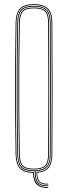

<svg xmlns="http://www.w3.org/2000/svg" viewBox="-20 -825 324 922"><path d="M211.5 77Q178.2 79 159 63.4Q139.8 47.8 139 5Q93.8 4.2 74.8 -17Q55.8 -38.2 55 -85Q53 -197.5 52.4 -298.5Q51.8 -399.5 52.4 -500.5Q53 -601.5 55 -714Q55.8 -762.8 75.8 -783.9Q95.8 -805 143 -805Q187 -805 209 -785.5Q231 -766 231.2 -714Q232.5 -555.5 232.5 -402.6Q232.5 -249.8 231.2 -85Q231 -38.2 212.8 -18.4Q194.5 1.5 158.8 4.5Q159.2 35.5 171.2 47.1Q183.2 58.8 211.5 57V61Q180.8 62.8 167.8 49.2Q154.8 35.8 155 0.8Q191.8 -1.5 209.4 -20.6Q227 -39.8 227.2 -85Q228.5 -239.5 228.5 -392.5Q228.5 -545.5 227.2 -714Q227 -763.2 206.6 -782.1Q186.2 -801 143 -801Q97.8 -801 78.8 -781.2Q59.8 -761.5 59 -714Q57 -597.2 56.4 -496.5Q55.8 -395.8 56.4 -296.6Q57 -197.5 59 -85Q59.8 -38.2 78.9 -18.6Q98 1 143 1Q142.8 77.2 211.5 73ZM211.5 69Q177 71 161.5 54.4Q146 37.8 147 -3Q101 -2.2 82.4 -20.6Q63.8 -39 63 -85Q61 -201.2 60.4 -301.9Q59.8 -402.5 60.4 -502Q61 -601.5 63 -714Q63.8 -760 81.5 -778.5Q99.2 -797 143 -797Q184.2 -797 203.6 -779.4Q223 -761.8 223.2 -714Q224.5 -558.5 224.5 -404.5Q224.5 -250.5 223.2 -85Q223 -40.8 205.6 -22.6Q188.2 -4.5 151 -3.2Q150 35.8 164.1 51.4Q178.2 67 211.5 65ZM143 -7Q183 -7 201 -23.4Q219 -39.8 219.2 -85Q220.5 -239.2 220.5 -393Q220.5 -546.8 219.2 -714Q219 -760 201 -776.5Q183 -793 143 -793Q101.2 -793 84.5 -775.6Q67.8 -758.2 67 -713.8Q65 -597 64.4 -496.4Q63.8 -395.8 64.4 -296.8Q65 -197.8 67 -85.2Q67.8 -41.5 84.5 -24.2Q101.2 -7 143 -7ZM143 -11Q102.2 -11 87 -27.5Q71.8 -44 71 -85.2Q69 -201.5 68.4 -302.1Q67.8 -402.8 68.4 -502Q69 -601.2 71 -713.8Q71.8 -755.8 87 -772.4Q102.2 -789 143 -789Q181.8 -789 198.4 -773.5Q215 -758 215.2 -714Q217.5 -412.5 215.2 -85Q215 -42 198.4 -26.5Q181.8 -11 143 -11ZM143 -15Q179.8 -15 195.4 -29.2Q211 -43.5 211.2 -85Q213.5 -385.5 211.2 -714Q211 -756 195.5 -770.5Q180 -785 143 -785Q103.8 -785 89.8 -769.4Q75.8 -753.8 75 -713.8Q73 -597.2 72.4 -496.6Q71.8 -396 72.4 -296.9Q73 -197.8 75 -85.2Q75.8 -46 89.8 -30.5Q103.8 -15 143 -15Z"/></svg>

Font: Big Shoulders Inline Display Thin
Style: Regular
Weight: 100
Designer: Patric King
Foundry: XO Type Co
Version: Version 1.000